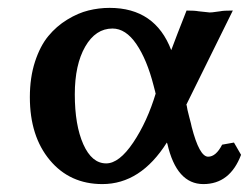

<svg xmlns="http://www.w3.org/2000/svg" viewBox="-20 -460 635 490"><path d="M546.9 -90.8 577.1 -96.2 595.2 -64.9Q566.9 9.8 499 9.8Q430.7 9.8 407.2 -92.8L405.8 -96.2Q338.9 9.8 241.2 9.8Q158.2 9.8 107.2 -51.3Q56.2 -112.3 56.2 -211.9Q56.2 -262.2 69.3 -302.5Q82.5 -342.8 103.3 -367.9Q124 -393.1 151.6 -409.9Q179.2 -426.8 205.8 -433.3Q232.4 -439.9 259.8 -439.9Q376 -439.9 417 -332Q430.2 -367.7 456.1 -433.1Q477.1 -433.1 486.8 -431.2L515.1 -428.2Q521 -428.2 530.5 -429.7Q540 -431.2 542 -431.2Q549.8 -433.1 574.2 -433.1L454.1 -189.9L456.1 -192.9Q457.5 -181.6 462.9 -161.6Q468.3 -141.6 469.2 -136.2Q488.8 -60.1 511.2 -60.1Q531.2 -60.1 546.9 -90.8ZM251 -43Q284.2 -43 320.1 -96.4Q356 -149.9 377.9 -223.1L377 -221.2Q376.5 -225.1 374.5 -231.9Q372.6 -238.8 372.1 -241.2Q355 -308.1 327.9 -347.7Q300.8 -387.2 267.1 -387.2Q224.1 -387.2 197.5 -341.1Q170.9 -294.9 170.9 -219.2Q170.9 -140.6 192.6 -91.8Q214.4 -43 251 -43Z"/></svg>

Font: Linear Smooth
Style: Bold
Weight: 700
Designer: Philipp H. Poll, Flanker
Foundry: Philipp H. Poll, reworked by Flanker
Version: Version 1.061 | FøM Fix